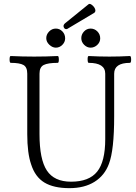

<svg xmlns="http://www.w3.org/2000/svg" viewBox="-20 -954 701 987"><path d="M320.8 -804.2Q311.5 -804.2 307.6 -814.5Q303.7 -824.7 314 -834L435.1 -932.1Q441.4 -937.5 453.1 -928.2Q464.8 -918.9 469 -907Q473.1 -895 464.8 -888.2L332 -809.1Q325.7 -804.2 320.8 -804.2ZM445.8 -709Q427.2 -709 412.6 -723.6Q397.9 -738.3 397.9 -757.8Q397.9 -777.3 411.9 -792.2Q425.8 -807.1 445.8 -807.1Q465.8 -807.1 480.5 -792.5Q495.1 -777.8 495.1 -756.8Q495.1 -737.3 480 -723.1Q464.8 -709 445.8 -709ZM267.1 -709Q249.5 -709 233.6 -723.9Q217.8 -738.8 217.8 -757.8Q217.8 -776.9 232.4 -792Q247.1 -807.1 267.1 -807.1Q286.6 -807.1 300.8 -792.5Q314.9 -777.8 314.9 -756.8Q314.9 -737.8 300.5 -723.4Q286.1 -709 267.1 -709ZM336.9 13.2Q255.9 13.2 208.3 -15.6Q160.6 -44.4 140.1 -108.9Q120.1 -166.5 120.1 -264.2V-575.2Q120.1 -608.9 100.6 -619.9Q81.1 -630.9 35.2 -630.9Q29.3 -630.9 29.3 -648.4Q29.3 -666 35.2 -666Q95.2 -663.1 155.8 -663.1Q216.8 -663.1 276.9 -666Q282.2 -666 282.5 -648.4Q282.7 -630.9 276.9 -630.9Q226.1 -630.9 204.6 -619.9Q183.1 -608.9 183.1 -575.2V-264.2Q183.1 -134.8 220.9 -77.4Q258.8 -20 345.2 -20Q438 -20 479.5 -71.8Q521 -123.5 521 -238.8V-575.2Q521 -630.9 436 -630.9Q430.7 -630.9 430.4 -648.4Q430.2 -666 436 -666Q490.2 -663.1 542 -663.1Q595.2 -663.1 647.9 -666Q653.8 -666 654.1 -648.4Q654.3 -630.9 647.9 -630.9Q566.9 -630.9 566.9 -575.2V-356Q566.9 -182.1 540 -111.8Q518.1 -52.2 466.1 -19.5Q414.1 13.2 336.9 13.2Z"/></svg>

Font: Junicode SmCond Light
Style: Regular
Weight: 300
Width: 4
Designer: Peter S. Baker
Version: Version 2.206